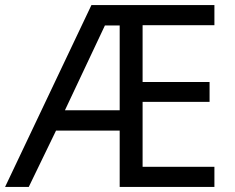

<svg xmlns="http://www.w3.org/2000/svg" viewBox="-21 -734 922 754"><path d="M821 0H449V-221H199L92 0H-1L338 -714H821V-635H539V-412H802V-334H539V-79H821ZM234 -301H449V-634H391Z"/></svg>

Font: Noto Sans Cham
Style: Regular
Weight: 400
Designer: Monotype Design Team
Foundry: Monotype Imaging Inc.
Version: Version 2.002